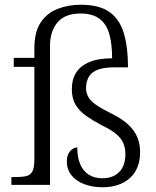

<svg xmlns="http://www.w3.org/2000/svg" viewBox="-20 -780 658 810"><path d="M413 10Q370 10 335.5 -3Q301 -16 281.5 -40.5Q262 -65 262 -99Q262 -120 269.5 -133Q277 -146 287 -152Q297 -158 306 -158Q306 -116 318.5 -87Q331 -58 354.5 -43Q378 -28 412 -28Q457 -28 483 -54.5Q509 -81 509 -130Q509 -155 500.5 -175.5Q492 -196 471 -214Q450 -232 412 -250Q374 -270 345 -290Q316 -310 299.5 -337Q283 -364 283 -404Q283 -444 300.5 -472.5Q318 -501 355.5 -517.5Q393 -534 453 -534Q453 -595 441 -637Q429 -679 399.5 -701Q370 -723 320 -723Q254 -723 222.5 -685.5Q191 -648 191 -587V0H28V-33H48Q75 -33 92 -37.5Q109 -42 117 -57.5Q125 -73 125 -106V-498H38V-536H125V-577Q125 -645 151.5 -685Q178 -725 223 -742.5Q268 -760 320 -760Q400 -760 443 -728.5Q486 -697 503 -638Q520 -579 520 -496H463Q415 -496 389 -484.5Q363 -473 353 -453Q343 -433 343 -408Q343 -389 352 -372Q361 -355 383.5 -339Q406 -323 448 -302Q495 -279 521.5 -254Q548 -229 559.5 -200.5Q571 -172 571 -139Q571 -67 527.5 -28.5Q484 10 413 10Z"/></svg>

Font: Noto Rashi Hebrew Light
Style: Regular
Weight: 300
Version: Version 1.006